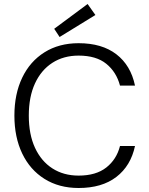

<svg xmlns="http://www.w3.org/2000/svg" viewBox="-20 -928 747 960"><path d="M373 12Q275 12 202.5 -33.5Q130 -79 91 -160.5Q52 -242 52 -350Q52 -458 91 -539.5Q130 -621 202.5 -666.5Q275 -712 373 -712Q490 -712 562 -656.5Q634 -601 655 -500H580Q562 -568 511.5 -609Q461 -650 373 -650Q298 -650 242 -614Q186 -578 155 -511Q124 -444 124 -350Q124 -256 155 -189Q186 -122 242 -86Q298 -50 373 -50Q460 -50 511.5 -90.5Q563 -131 580 -198H655Q634 -99 562 -43.5Q490 12 373 12ZM278 -743 251 -784 418 -908 457 -853Z"/></svg>

Font: DM Sans 9pt Light
Style: Regular
Weight: 300
Version: Version 4.004;gftools[0.9.30]